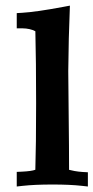

<svg xmlns="http://www.w3.org/2000/svg" viewBox="-20 -666 335 688"><path d="M59.6 -564.5C78.4 -564.3 94.1 -560.8 106.7 -554C108.5 -483.5 109.4 -397.6 109.4 -296.2C109.4 -194.9 108.5 -115.4 106.6 -57.7C97.7 -54.3 81.7 -52 58.7 -50.9L40 -50.1V2.3L61.7 -0.1C90.2 -3.2 125.5 -4.8 167.5 -4.8C209.6 -4.8 244.8 -3.3 273.2 -0.1L294.9 2.3V-48.7L276.6 -49.7C266.5 -50.3 256.7 -51.5 247.2 -53.2C237.7 -55 231.1 -56.4 227.5 -57.5C227.5 -111.5 227 -176.7 226.1 -252.9C225.1 -329.2 224.6 -381.9 224.6 -411.1C225.3 -489.2 227.2 -567.5 230.5 -645.8L206.3 -641.3C142 -629.2 92.7 -622.1 58.5 -620.1L40 -619V-564.5Z"/></svg>

Font: Bentham
Style: Bold
Weight: 700
Version: Version 002.001